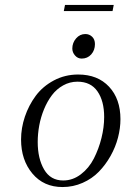

<svg xmlns="http://www.w3.org/2000/svg" viewBox="-20 -756 511 783"><path d="M65.9 -187Q65.9 -233.9 81.5 -280.3Q97.2 -326.7 125.7 -365.2Q154.3 -403.8 199.7 -428Q245.1 -452.1 298.8 -452.1Q378.4 -452.1 424.8 -402.3Q471.2 -352.5 471.2 -270Q471.2 -233.4 461.2 -194.8Q451.2 -156.2 430.9 -120.1Q410.6 -84 383.1 -55.7Q355.5 -27.3 316.9 -10.3Q278.3 6.8 234.9 6.8Q158.2 6.8 112.1 -48.3Q65.9 -103.5 65.9 -187ZM133.8 -176.8Q133.8 -109.4 159.9 -64.7Q186 -20 237.8 -20Q276.9 -20 309.8 -45.2Q342.8 -70.3 362.8 -109.6Q382.8 -148.9 393.8 -193.1Q404.8 -237.3 404.8 -278.8Q404.8 -344.2 377.4 -383.5Q350.1 -422.9 295.9 -422.9Q264.6 -422.9 237.5 -407.7Q210.4 -392.6 191.7 -367.7Q172.9 -342.8 159.7 -310.8Q146.5 -278.8 140.1 -244.6Q133.8 -210.4 133.8 -176.8ZM240.2 -710.9 245.1 -735.8H443.8L439 -710.9ZM274.9 -558.1Q274.9 -581.5 290.3 -599.4Q305.7 -617.2 328.1 -617.2Q344.2 -617.2 355.7 -606.2Q367.2 -595.2 367.2 -576.2Q367.2 -551.3 352.1 -534.2Q336.9 -517.1 313 -517.1Q296.9 -517.1 285.9 -529.8Q274.9 -542.5 274.9 -558.1Z"/></svg>

Font: Dehuti
Style: Italic
Weight: 400
Version: Version 1.2